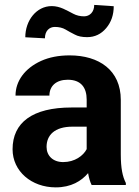

<svg xmlns="http://www.w3.org/2000/svg" viewBox="-20 -768 575 797"><path d="M502.4 0V-8.3C488.8 -35.2 481.4 -69.3 481.4 -127.4V-353.5C481.4 -476.6 391.1 -538.1 269 -538.1C223.6 -538.1 184.1 -530.3 150.4 -515.1C83 -484.4 44.4 -431.6 44.4 -371.1H185.1C185.1 -411.6 213.9 -437 261.2 -437C315.9 -437 339.8 -404.8 339.8 -354.5V-321.8H276.9C114.7 -321.8 32.2 -259.3 32.2 -148.4C32.2 -57.1 110.8 9.8 211.4 9.8C275.4 9.8 317.9 -16.6 345.7 -49.3C349.1 -29.3 354 -12.7 360.4 0ZM242.2 -95.2C199.7 -95.2 173.3 -121.6 173.3 -158.2C173.3 -206.5 206.1 -242.2 280.8 -242.2H339.8V-148.9C325.7 -121.6 290.5 -95.2 242.2 -95.2ZM371.1 -747.6C371.1 -717.8 352.1 -700.2 329.1 -700.2C313 -700.2 297.9 -703.6 284.2 -710.9C256.8 -724.6 230 -742.7 194.8 -742.7C131.3 -742.7 85 -683.1 85 -613.3L166.5 -608.9C166.5 -639.6 184.6 -656.2 207.5 -656.2C224.6 -656.2 239.7 -652.8 252 -645.5C264.2 -638.2 276.9 -631.3 290.5 -624.5C303.7 -617.2 320.8 -613.8 341.8 -613.8C373.5 -613.8 399.9 -626.5 420.9 -651.4C441.9 -676.3 452.1 -706.5 452.1 -742.2Z"/></svg>

Font: Vazirmatn
Style: Bold
Weight: 700
Designer: Saber Rastikerdar
Foundry: Saber Rastikerdar
Version: Version 33.003